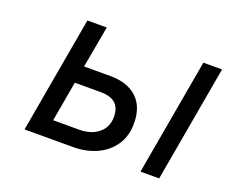

<svg xmlns="http://www.w3.org/2000/svg" viewBox="-90 -652 942 792"><g transform="rotate(20 381.0 -255.5)"><path d="M80.5 0 170.5 -511H255.5L222.5 -328H338.5Q413 -328 454.8 -289Q496.5 -250 496.5 -177Q496.5 -122 469.8 -82.2Q443 -42.5 396.8 -21.2Q350.5 0 292.5 0ZM178.5 -76H292.5Q344.5 -76 377 -102.5Q409.5 -129 409.5 -174Q409.5 -213 388.2 -232.5Q367 -252 323.5 -252H209.5ZM589.5 0 679.5 -511H761.5L671.5 0Z"/></g></svg>

Font: Overpass
Style: Italic
Weight: 400
Italic angle: -10°
Designer: Delve Withrington, Dave Bailey, Thomas Jockin
Foundry: Delve Fonts LLC
Version: Version 4.000